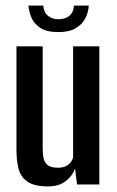

<svg xmlns="http://www.w3.org/2000/svg" viewBox="-20 -661 420 688"><path d="M153 7Q103 7 78.5 -10Q54 -27 46.5 -56.5Q39 -86 39 -124V-495H133V-131Q133 -113 135.5 -97Q138 -81 149.5 -70.5Q161 -60 187 -60Q206 -60 217 -66Q228 -72 234 -80.5Q240 -89 242 -97V-495H336V0H256L249 -57Q240 -31 215.5 -12Q191 7 153 7ZM189 -546Q146 -546 123 -562Q100 -578 91.5 -600.5Q83 -623 82 -641H135Q137 -616 152.5 -604Q168 -592 189 -592Q212 -592 227.5 -603.5Q243 -615 245 -641H298Q297 -618 286 -596Q275 -574 251.5 -560Q228 -546 189 -546Z"/></svg>

Font: Alumni Sans SemiBold
Style: Regular
Weight: 600
Designer: Robert E. Leuschke
Foundry: Robert E. Leuschke
Version: Version 1.018